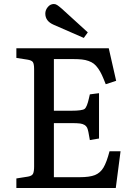

<svg xmlns="http://www.w3.org/2000/svg" viewBox="-20 -942 677 962"><path d="M399.9 -752 249 -817.9Q207 -835.9 207 -874Q207 -891.6 219.5 -906.7Q231.9 -921.9 250 -921.9Q258.3 -921.9 266.4 -916.7Q274.4 -911.6 289.1 -898.9L419.9 -779.8ZM62 0V-47.9L120.1 -57.1Q140.1 -60.5 145.5 -71.5Q150.9 -82.5 150.9 -107.9V-596.2Q150.9 -621.1 145 -630.4Q139.2 -639.6 118.2 -643.1L62 -651.9V-700.2H524.9L562 -537.1L509.8 -520Q499 -547.9 490.7 -565.9Q482.4 -584 471.7 -599.1Q460.9 -614.3 450.2 -622.6Q439.5 -630.9 423.8 -636.5Q408.2 -642.1 390.4 -644Q372.6 -646 347.2 -646H250V-387.2H336.9Q392.1 -387.2 404.1 -396.5Q416 -405.8 425.8 -450.2Q428.7 -462.4 430.2 -469.2L476.1 -475.1V-248L430.2 -240.2Q422.4 -290.5 416.5 -302.2Q407.7 -319.3 381.8 -323.2Q367.7 -325.2 336.9 -325.2H250V-54.2H378.9Q429.2 -54.2 455.8 -64.9Q482.4 -75.7 498.3 -102.1Q514.2 -128.4 528.8 -184.1H584L560.1 0Z"/></svg>

Font: Literata Book
Style: Regular
Weight: 400
Designer: Latin by Veronika Burian and Jose Scaglione. Greek by Irene Vlachou. Cyrillic by Vera Evstafieva
Foundry: TypeTogether
Version: Version 2.003;PS 002.003;hotconv 1.0.88;makeotf.lib2.5.64775